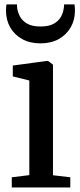

<svg xmlns="http://www.w3.org/2000/svg" viewBox="-20 -828 353 848"><path d="M32 0V-45L109.5 -54.5V-472.5L36.5 -490.5V-538.5L187 -559H192L214 -542.5V-54L290.5 -45V0ZM159 -636.5Q112 -636.5 77.8 -655.5Q43.5 -674.5 25 -707.2Q6.5 -740 6.5 -780.5Q6.5 -787.5 7 -795Q7.5 -802.5 8.5 -808.5H55Q55 -805 55.2 -800.5Q55.5 -796 56 -791Q59 -772 69.2 -753.5Q79.5 -735 101 -723Q122.5 -711 159 -711Q195.5 -711 217 -723Q238.5 -735 248.8 -753.2Q259 -771.5 261.5 -791Q262.5 -796 262.8 -800.5Q263 -805 263 -808.5H309Q310 -802.5 310.5 -795Q311 -787.5 311 -781Q311 -740 292.2 -707.2Q273.5 -674.5 239.5 -655.5Q205.5 -636.5 159 -636.5Z"/></svg>

Font: Merriweather 36pt
Style: Regular
Weight: 400
Designer: Eben Sorkin
Foundry: Eben Sorkin
Version: Version 2.100